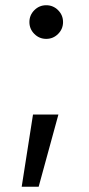

<svg xmlns="http://www.w3.org/2000/svg" viewBox="-20 -537 338 730"><path d="M62.5 172.9 105.5 -101.6H202.1L127 172.9ZM155.8 -389.2Q129.4 -389.2 110.6 -408Q91.8 -426.8 91.8 -453.1Q91.8 -479.5 110.6 -498.3Q129.4 -517.1 155.8 -517.1Q182.1 -517.1 200.9 -498.3Q219.7 -479.5 219.7 -453.1Q219.7 -426.8 200.9 -408Q182.1 -389.2 155.8 -389.2Z"/></svg>

Font: Inter
Style: Regular
Weight: 400
Designer: Rasmus Andersson
Foundry: rsms
Version: Version 4.000;git-8c9346024